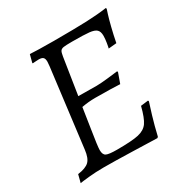

<svg xmlns="http://www.w3.org/2000/svg" viewBox="-154 -773 875 908"><g transform="rotate(-30 283.5 -319.0)"><path d="M257 -41Q339 -41 374.5 -49Q410 -57 427 -81Q444 -105 459 -164L500 -169L502 -164Q497 -150 482 -100Q467 -50 455 2L450 7Q418 6 317.5 3Q217 0 161 0Q116 0 77.5 4Q39 8 29 10L40 -33Q84 -39 102 -56.5Q120 -74 125 -117L178 -542Q180 -560 180 -566Q180 -583 173 -589.5Q166 -596 149 -596Q139 -596 129.5 -595Q120 -594 116 -594L115 -597L126 -639Q138 -638 175 -637Q212 -636 257 -636Q372 -636 435 -638.5Q498 -641 546 -648L548 -643Q546 -637 539.5 -616.5Q533 -596 523.5 -558Q514 -520 506 -479L462 -475Q464 -481 467.5 -502.5Q471 -524 471 -540Q471 -563 460 -573.5Q449 -584 421 -587Q393 -590 329 -590Q294 -590 281.5 -588Q269 -586 264 -578.5Q259 -571 256 -551L225 -352L324 -351Q345 -351 386.5 -355.5Q428 -360 442 -362L445 -358L425 -302Q411 -303 372 -304Q333 -305 290 -305Q253 -305 216 -298Q210 -256 199 -187Q185 -100 185 -80Q185 -55 199 -48Q213 -41 257 -41Z"/></g></svg>

Font: Alegreya SC
Style: Italic
Weight: 400
Italic angle: -7°
Designer: Juan Pablo del Peral
Foundry: Huerta Tipografica
Version: Version 2.007; ttfautohint (v1.6)